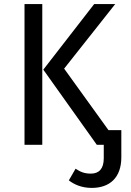

<svg xmlns="http://www.w3.org/2000/svg" viewBox="-20 -709 640 940"><path d="M100 0H187V-689H100ZM574 -72H511L294 -373L544 -689H441L192 -368L454 0H488V66C488 117 465 141 425 141C392 141 373 132 350 117L317 174C340 192 377 211 429 211C517 211 574 161 574 61Z"/></svg>

Font: FiraMono Nerd Font
Style: Regular
Weight: 400
Designer: Carrois Corporate & Edenspiekermann AG
Foundry: Carrois Corporate GbR & Edenspiekermann AG
Version: Version 003.206;Nerd Fonts 3.3.0